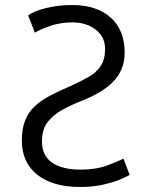

<svg xmlns="http://www.w3.org/2000/svg" viewBox="-20 -729 600 764"><path d="M299 15Q190 15 128.5 -33.5Q67 -82 67 -170Q67 -216 79.5 -248.5Q92 -281 116.5 -304.5Q141 -328 176.5 -347Q212 -366 257 -385Q299 -404 331 -422Q363 -440 380.5 -466Q398 -492 398 -534Q398 -569 379.5 -592.5Q361 -616 332 -628Q303 -640 270 -640Q221 -640 180 -626Q139 -612 119 -599L92 -667Q112 -684 161.5 -696.5Q211 -709 267 -709Q365 -709 420.5 -659Q476 -609 476 -520Q476 -482 463 -452.5Q450 -423 427.5 -401Q405 -379 375 -361.5Q345 -344 310 -330Q269 -314 231.5 -294Q194 -274 170.5 -244.5Q147 -215 147 -167Q147 -128 165.5 -103Q184 -78 218.5 -66Q253 -54 299 -54Q362 -54 406.5 -70.5Q451 -87 471 -98L496 -33Q483 -25 454.5 -13.5Q426 -2 386.5 6.5Q347 15 299 15Z"/></svg>

Font: Ubuntu Sans Mono
Style: Regular
Weight: 400
Monospace: yes
Designer: Dalton Maag Ltd
Foundry: Dalton Maag Ltd
Version: Version 1.006